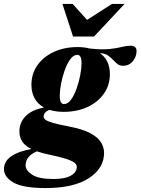

<svg xmlns="http://www.w3.org/2000/svg" viewBox="-112 -690 714 975"><path d="M119.5 265Q4.5 265 -43.8 236.8Q-92 208.5 -92 168.5Q-92 149 -81 130Q-70 111 -40.2 94.5Q-10.5 78 47 66.5Q13.5 49.5 0 27.2Q-13.5 5 -13.5 -22.5Q-13.5 -68 18.2 -100.2Q50 -132.5 111.5 -144Q79.5 -161.5 63.5 -191.2Q47.5 -221 47.5 -259Q47.5 -315.5 78 -358.8Q108.5 -402 161.8 -426.5Q215 -451 282.5 -451Q316.5 -451 344.5 -443.5Q405.5 -437 443.5 -441Q481.5 -445 506.2 -451.5Q531 -458 551.5 -458Q564.5 -458 573 -451.5Q581.5 -445 581.5 -431Q581.5 -402 562.5 -379Q543.5 -356 512.5 -356Q496 -356 484.5 -365Q473 -374 461.8 -386.2Q450.5 -398.5 435.2 -408.8Q420 -419 395.5 -420.5Q446 -384 446 -314Q446 -257.5 415.5 -214.2Q385 -171 332 -146.5Q279 -122 211 -122Q171.5 -122 140 -132Q124 -127 116.8 -117.5Q109.5 -108 109.5 -97.5Q109.5 -89.5 118.8 -82Q128 -74.5 155.2 -66.5Q182.5 -58.5 236.5 -48Q305.5 -35 344.8 -14.5Q384 6 400.2 31.8Q416.5 57.5 416.5 86.5Q416.5 164.5 339.2 214.8Q262 265 119.5 265ZM213 -161.5Q232.5 -161.5 248.8 -184Q265 -206.5 277 -240.2Q289 -274 295.5 -308.8Q302 -343.5 302 -368Q302 -391.5 296.5 -401.5Q291 -411.5 280.5 -411.5Q261 -411.5 244.8 -389Q228.5 -366.5 216.5 -332.8Q204.5 -299 198 -264.2Q191.5 -229.5 191.5 -205Q191.5 -181.5 197 -171.5Q202.5 -161.5 213 -161.5ZM18 150.5Q18 175 51 197Q84 219 159.5 219Q218 219 248 201.8Q278 184.5 278 157Q278 146 267 136.8Q256 127.5 225.2 117.2Q194.5 107 134.5 94.5Q101 87.5 76 78.5Q18 102 18 150.5ZM520.5 -670 365.5 -504.5H259L205 -670H257L330 -589L456.5 -670Z"/></svg>

Font: Newsreader Text ExtraBold
Style: Italic
Weight: 800
Italic angle: -17°
Designer: Hugues Gentile
Foundry: Production Type
Version: Version 1.001